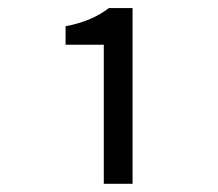

<svg xmlns="http://www.w3.org/2000/svg" viewBox="-20 -897 540 476"><path d="M237.3 -441.4V-786.1H142.6V-832Q207 -843.8 250 -877H308.6V-441.4Z"/></svg>

Font: Gen Shin Gothic Monospace Regular
Style: Regular
Weight: 400
Designer: [Source Han Sans]
Ryoko NISHIZUKA  (kana & ideographs); Paul D. Hunt (Latin, Greek & Cyrillic); Wenlong ZHANG  (bopomofo
Version: Version 1.002.20150607